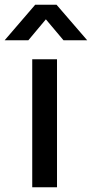

<svg xmlns="http://www.w3.org/2000/svg" viewBox="-56 -790 388 810"><path d="M-36.5 -620 92.5 -770H182.5L312 -620H212L137.5 -708.5L63.5 -620ZM80 0V-540H184.5V0Z"/></svg>

Font: Cns Manrope SemBd
Style: Regular
Weight: 600
Designer: Mikhail Sharanda
Foundry: Mikhail Sharanda
Version: Version 4.504